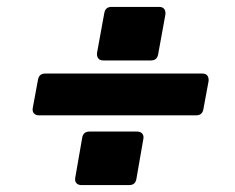

<svg xmlns="http://www.w3.org/2000/svg" viewBox="-20 -613 680 556"><path d="M279 -438Q269 -438 264.5 -444Q260 -450 261 -460L282 -575Q285 -593 303 -593H441Q451 -593 455.5 -587Q460 -581 459 -571L438 -456Q435 -438 417 -438ZM93 -279Q83 -279 78 -285Q73 -291 75 -301L90 -382Q93 -400 111 -400H566Q576 -400 580.5 -394Q585 -388 584 -378L569 -297Q566 -279 548 -279ZM216 -77Q206 -77 201 -83Q196 -89 198 -99L218 -214Q221 -232 239 -232H377Q387 -232 392 -226Q397 -220 395 -210L375 -95Q372 -77 354 -77Z"/></svg>

Font: Open Sauce Two Black Italic
Style: Regular
Weight: 900
Italic angle: -10°
Designer: Alfredo Marco Pradil
Foundry: Creative Sauce Fz LLC
Version: Version 1.477